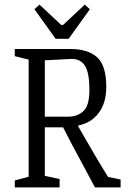

<svg xmlns="http://www.w3.org/2000/svg" viewBox="-20 -811 558 831"><path d="M44 -30 104 -46V-553L44 -568V-599H283Q361 -599 400.5 -563Q440 -527 440 -435Q440 -366 407.5 -322.5Q375 -279 319 -268V-263Q409 -106 448 -45L502 -34V0H391Q377 -27 339 -97Q284 -198 253 -260H174V-50L238 -36V0H44ZM275 -306Q315 -306 341 -330Q367 -354 367 -422Q367 -494 348.5 -525Q330 -556 290 -556L174 -550V-306ZM129 -771 151 -791 245 -703H253L347 -791L369 -771L277 -643H221Z"/></svg>

Font: Grenze Light
Style: Regular
Weight: 300
Designer: Renata Polastri
Foundry: Omnibus-Type
Version: Version 1.002; ttfautohint (v1.8)